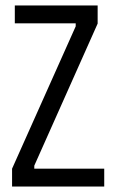

<svg xmlns="http://www.w3.org/2000/svg" viewBox="-20 -680 424 700"><path d="M24 0V-65L256 -584V-595H34V-660H336V-594L105 -76V-65H360V0Z"/></svg>

Font: Bricolage Grotesque 12pt Condensed Light
Style: Regular
Weight: 300
Width: 3
Designer: Mathieu Triay
Foundry: Atelier Triay
Version: Version 1.001; ttfautohint (v1.8.4.7-5d5b);gftools[0.9.33.de